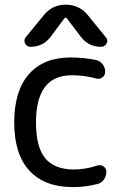

<svg xmlns="http://www.w3.org/2000/svg" viewBox="-20 -800 554 810"><path d="M425.8 -643.6Q432.6 -636.7 432.6 -627.9Q432.6 -623 429.7 -617.2Q422.9 -602.5 406.2 -602.5Q353.5 -602.5 321.3 -644.5L262.7 -721.7Q256.8 -729.5 251 -721.7L193.4 -644.5Q161.1 -602.5 108.4 -602.5Q92.8 -602.5 85.9 -616.7Q79.1 -630.9 88.9 -643.6L166 -737.3Q201.2 -780.3 257.3 -780.3Q313.5 -780.3 349.6 -737.3ZM131.8 -283.2Q131.8 -179.7 170.9 -132.3Q210 -85 292 -85Q339.8 -85 390.6 -101.6Q404.3 -106.4 416.5 -98.1Q428.7 -89.8 428.7 -75.2Q428.7 -56.6 418 -42Q407.2 -27.3 389.6 -23.4Q338.9 -10.7 292 -10.7Q290 -10.7 287.1 -10.7Q168 -10.7 104 -80.1Q40 -149.4 40 -283.2Q40 -417 102.1 -487.3Q164.1 -557.6 277.3 -557.6Q332 -557.6 384.8 -546.9Q402.3 -543 413.1 -528.8Q423.8 -514.6 423.8 -497.1Q423.8 -482.4 412.1 -473.6Q400.4 -464.8 385.7 -468.8Q335.9 -482.4 287.1 -482.4Q285.2 -482.4 282.2 -482.4Q131.8 -482.4 131.8 -283.2Z"/></svg>

Font: Gen Jyuu GothicX Regular
Style: Regular
Weight: 400
Designer: [Source Han Sans]
Ryoko NISHIZUKA  (kana & ideographs); Paul D. Hunt (Latin, Greek & Cyrillic); Wenlong ZHANG  (bopomofo
Version: Version 1.002.20150607